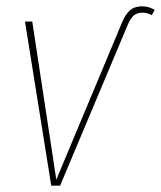

<svg xmlns="http://www.w3.org/2000/svg" viewBox="-20 -587 509 607"><path d="M59 -519H82L158 -19L365 -514Q376 -541 390.5 -554Q405 -567 429 -567Q450 -567 469 -556L460 -539Q446 -547 430 -547Q414 -547 403.5 -538.5Q393 -530 384 -509L170 0H142Z"/></svg>

Font: Fira Sans Extra Condensed Thin
Style: Italic
Weight: 250
Width: 3
Italic angle: -8°
Designer: Carrois Corporate & Edenspiekermann AG
Foundry: Carrois Corporate GbR & Edenspiekermann AG
Version: Version 4.203